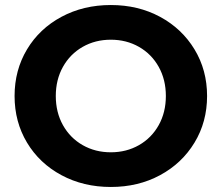

<svg xmlns="http://www.w3.org/2000/svg" viewBox="-20 -732 882 764"><path d="M38 -350Q38 -453 87.5 -535.5Q137 -618 224.5 -665Q312 -712 421 -712Q530 -712 617 -665Q704 -618 754 -535.5Q804 -453 804 -350Q804 -247 754 -164.5Q704 -82 617 -35Q530 12 421 12Q312 12 224.5 -35Q137 -82 87.5 -164.5Q38 -247 38 -350ZM640 -350Q640 -415 611.5 -466Q583 -517 533 -545.5Q483 -574 421 -574Q359 -574 309 -545.5Q259 -517 230.5 -466Q202 -415 202 -350Q202 -285 230.5 -234Q259 -183 309 -154.5Q359 -126 421 -126Q483 -126 533 -154.5Q583 -183 611.5 -234Q640 -285 640 -350Z"/></svg>

Font: Montserrat Alternates
Style: Bold
Weight: 700
Designer: Julieta Ulanovsky
Foundry: Julieta Ulanovsky
Version: Version 7.200